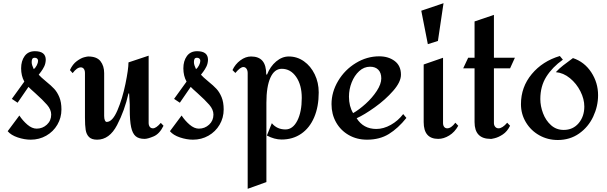

<svg xmlns="http://www.w3.org/2000/svg" viewBox="-20 -861 3796 1200"><path d="M266 -487Q265 -463 256 -445Q247 -427 236.5 -413Q226 -399 222 -394Q235 -379 269 -351Q300 -326 319 -305.5Q338 -285 351 -253.5Q364 -222 364 -177Q364 -125 338.5 -81.5Q313 -38 269 -13Q225 12 172 12Q133 12 91 -2Q49 -16 28 -41L101 -139Q122 -107 151 -82Q180 -57 209 -57Q246 -57 273 -82Q300 -107 300 -145Q300 -176 274 -206Q248 -236 200 -279Q167 -308 158 -318L90 -219L54 -243L132 -351Q112 -387 112 -434Q112 -480 134 -510.5Q156 -541 198 -541Q266 -541 266 -487ZM178 -473Q178 -462 182 -451Q186 -440 191 -429Q202 -437 210 -453Q218 -469 218 -481Q218 -489 212.5 -494.5Q207 -500 198 -500Q186 -500 182 -493Q178 -486 178 -473Z M909 -93Q909 -78 916 -68.5Q923 -59 936 -59Q956 -59 985 -93L1002 -75Q977 -24 940 -8.5Q903 7 884 7Q847 7 827.5 -10Q808 -27 799.5 -66.5Q791 -106 791 -178V-208L787 -277H783Q759 -170 711.5 -79Q664 12 587 12Q553 12 536.5 -4.5Q520 -21 515.5 -49Q511 -77 511 -126V-404Q511 -421 504 -430.5Q497 -440 485 -440Q461 -440 434 -404L417 -423Q434 -460 460 -479Q486 -498 505.5 -503Q525 -508 531 -508Q585 -508 608 -478.5Q631 -449 631 -404V-137Q631 -119 635.5 -109Q640 -99 647 -99Q683 -99 714 -171.5Q745 -244 764 -336.5Q783 -429 783 -471L909 -513Z M1280 -487Q1279 -463 1270 -445Q1261 -427 1250.5 -413Q1240 -399 1236 -394Q1249 -379 1283 -351Q1314 -326 1333 -305.5Q1352 -285 1365 -253.5Q1378 -222 1378 -177Q1378 -125 1352.5 -81.5Q1327 -38 1283 -13Q1239 12 1186 12Q1147 12 1105 -2Q1063 -16 1042 -41L1115 -139Q1136 -107 1165 -82Q1194 -57 1223 -57Q1260 -57 1287 -82Q1314 -107 1314 -145Q1314 -176 1288 -206Q1262 -236 1214 -279Q1181 -308 1172 -318L1104 -219L1068 -243L1146 -351Q1126 -387 1126 -434Q1126 -480 1148 -510.5Q1170 -541 1212 -541Q1280 -541 1280 -487ZM1192 -473Q1192 -462 1196 -451Q1200 -440 1205 -429Q1216 -437 1224 -453Q1232 -469 1232 -481Q1232 -489 1226.5 -494.5Q1221 -500 1212 -500Q1200 -500 1196 -493Q1192 -486 1192 -473Z M1972 -283Q1972 -194 1943.5 -127.5Q1915 -61 1862.5 -25Q1810 11 1740 11Q1695 11 1648 -14L1679 -91Q1711 -52 1764 -52Q1810 -52 1838 -106.5Q1866 -161 1866 -249Q1866 -330 1831 -380.5Q1796 -431 1741 -431Q1695 -431 1670 -375.5Q1645 -320 1645 -219V277L1528 319V-404Q1528 -421 1520.5 -431.5Q1513 -442 1501 -442Q1482 -442 1451 -405L1433 -423Q1450 -460 1482.5 -484Q1515 -508 1549 -508Q1597 -508 1620.5 -480.5Q1644 -453 1644 -395H1649Q1669 -446 1706 -477Q1743 -508 1785 -508Q1837 -508 1879.5 -478Q1922 -448 1947 -396.5Q1972 -345 1972 -283Z M2486 -394Q2486 -349 2437.5 -293.5Q2389 -238 2322.5 -190.5Q2256 -143 2209 -122Q2251 -55 2332 -55Q2377 -55 2422.5 -80.5Q2468 -106 2500 -148L2520 -124Q2468 -59 2410.5 -23.5Q2353 12 2274 12Q2210 12 2159.5 -17Q2109 -46 2080.5 -96.5Q2052 -147 2052 -210Q2052 -286 2093.5 -355.5Q2135 -425 2204 -467Q2273 -509 2350 -509Q2408 -509 2447 -479.5Q2486 -450 2486 -394ZM2161 -257Q2161 -197 2187 -154Q2224 -175 2265.5 -212.5Q2307 -250 2335 -293Q2363 -336 2363 -371Q2363 -406 2344.5 -425Q2326 -444 2293 -444Q2255 -444 2225 -416.5Q2195 -389 2178 -346Q2161 -303 2161 -257Z M2717 -605 2654 -585 2613 -794 2752 -841ZM2749 -92Q2749 -77 2756 -68Q2763 -59 2775 -59Q2800 -59 2826 -94L2844 -75Q2822 -35 2787.5 -14Q2753 7 2719 7Q2628 7 2628 -98V-458L2749 -500Z M3067 -434V-92Q3067 -78 3075 -68.5Q3083 -59 3096 -59Q3120 -59 3150 -94L3168 -75Q3150 -39 3123 -21Q3096 -3 3071 3Q3046 9 3046 7Q2946 7 2946 -98V-434H2875L2906 -500H2946V-727L3067 -768V-500H3198L3168 -434ZM3046 7Z M3498 -488Q3432 -441 3394.5 -381.5Q3357 -322 3357 -242Q3357 -198 3374 -153Q3391 -108 3424 -78.5Q3457 -49 3503 -49Q3561 -49 3596.5 -91Q3632 -133 3632 -195Q3632 -242 3607.5 -290.5Q3583 -339 3542 -372.5Q3501 -406 3454 -410Q3475 -433 3499.5 -452Q3524 -471 3561 -498Q3633 -474 3675.5 -409Q3718 -344 3718 -266Q3718 -197 3687.5 -132Q3657 -67 3599.5 -26.5Q3542 14 3466 14Q3403 14 3350.5 -15.5Q3298 -45 3267 -96.5Q3236 -148 3236 -210Q3236 -317 3303.5 -398Q3371 -479 3479 -511Z"/></svg>

Font: Amita
Style: Bold
Weight: 700
Designer: Eduardo Rodriguez Tunni, Modular Infotech, Brian J. Bonislawsky
Foundry: Eduardo Rodriguez Tunni, Modular Infotech, Brian J. Bonislawsky
Version: Version 1.003